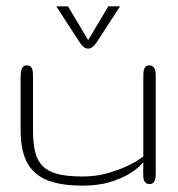

<svg xmlns="http://www.w3.org/2000/svg" viewBox="-20 -580 560 605"><path d="M431.6 -68.8Q413.6 -47.9 386.2 -31.7Q362.8 -17.6 326.4 -6.3Q290 4.9 239.3 4.9Q187 4.9 150.1 -5.1Q113.3 -15.1 89.8 -36.4Q66.4 -57.6 55.7 -90.6Q44.9 -123.5 44.9 -169.9V-338.9Q44.9 -345.2 45.7 -351.6Q46.4 -357.9 48.3 -362.8Q50.3 -367.7 54.2 -370.8Q58.1 -374 64.5 -374Q71.8 -374 75.7 -370.8Q79.6 -367.7 81.3 -362.8Q83 -357.9 83.5 -351.6Q84 -345.2 84 -338.9V-169.9Q84 -128.9 90.8 -101.1Q97.7 -73.2 115 -56.2Q132.3 -39.1 162.4 -31.5Q192.4 -23.9 239.3 -23.9Q281.7 -23.9 316.7 -33.7Q351.6 -43.5 377.4 -55.2Q407.7 -68.8 431.6 -86.9V-338.9Q431.6 -345.2 432.1 -351.6Q432.6 -357.9 434.3 -362.8Q436 -367.7 439.7 -370.8Q443.4 -374 449.7 -374Q457 -374 461.2 -370.8Q465.3 -367.7 467.5 -362.8Q469.7 -357.9 470.2 -351.6Q470.7 -345.2 470.7 -338.9V-34.2Q470.7 -27.8 470 -21.7Q469.2 -15.6 467.3 -10.7Q465.3 -5.9 461.7 -2.9Q458 0 452.1 0Q444.8 0 440.7 -2.9Q436.5 -5.9 434.3 -10.7Q432.1 -15.6 431.6 -21.7Q431.2 -27.8 431.2 -34.2ZM257.8 -453.6 321.3 -560.1H358.4L283.7 -445.3Q271 -426.8 257.8 -426.8Q243.7 -426.8 231.9 -445.3L157.2 -560.1H194.3Z"/></svg>

Font: Gruppo
Style: Regular
Weight: 400
Foundry: Vernon Adams
Version: Version 1.000